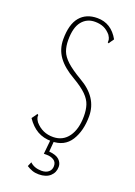

<svg xmlns="http://www.w3.org/2000/svg" viewBox="-154 -692 659 936"><g transform="rotate(20 175.0 -224.0)"><path d="M177 10Q135 10 103.5 -8Q72 -26 47 -63L63 -85L67 -92L73 -88Q72 -83 73.5 -75Q75 -67 84 -54Q121 -11 178 -12Q228 -13 256 -52.5Q284 -92 284 -159Q284 -191 276 -216Q268 -241 244.5 -264.5Q221 -288 175 -315Q117 -348 89 -387Q61 -426 61 -477Q61 -555 93 -593Q125 -631 183 -631Q255 -631 294 -561L280 -541L276 -534L270 -537Q271 -543 270 -551Q269 -559 260 -573Q243 -593 223.5 -601.5Q204 -610 178 -610Q136 -610 110.5 -578.5Q85 -547 85 -482Q85 -450 94 -425.5Q103 -401 129 -377Q155 -353 206 -323Q308 -265 308 -167Q308 -91 276 -40.5Q244 10 177 10ZM173 183Q154 183 139 177.5Q124 172 110 163L120 140Q131 151 146.5 156.5Q162 162 180 162Q203 162 216.5 150.5Q230 139 230 120Q230 99 214.5 89.5Q199 80 179 80H163L171 0H189L184 61Q221 64 237 79.5Q253 95 253 115Q253 145 232 164Q211 183 173 183Z"/></g></svg>

Font: Inconsolata ExtraCondensed ExtraLight
Style: Regular
Weight: 200
Width: 2
Monospace: yes
Designer: Raph Levien, Cyreal, Brenton Simpson
Foundry: Raph Levien, Cyreal, Google
Version: Version 3.001; ttfautohint (v1.8.2.53-6de2)